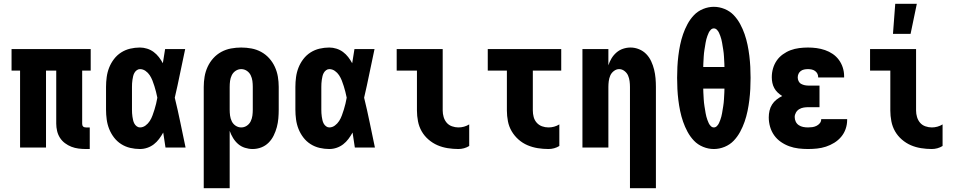

<svg xmlns="http://www.w3.org/2000/svg" viewBox="-20 -779 5040 1014"><path d="M454 8H434Q414 8 394.5 5.5Q375 3 357 -4Q339 -11 323 -23Q307 -35 296.5 -51.5Q286 -68 281.5 -87.5Q277 -107 277 -126V-406H223V0H86V-406H41V-520H459V-406H414V-126Q414 -122 415 -118Q416 -114 419 -111Q422 -108 426 -107Q430 -106 434 -106H454Z M719 8Q693 8 667.5 2Q642 -4 620 -18Q598 -32 582 -53Q566 -74 556.5 -98Q547 -122 543.5 -148Q540 -174 540 -200V-320Q540 -346 543.5 -372Q547 -398 556.5 -422Q566 -446 582 -467Q598 -488 620 -502Q642 -516 667.5 -522Q693 -528 719 -528Q738 -528 757 -522Q776 -516 791.5 -504.5Q807 -493 819 -477.5Q831 -462 840 -445Q843 -464 846 -482.5Q849 -501 852 -520H958Q944 -456 931 -391.5Q918 -327 903 -263Q919 -198 932.5 -132Q946 -66 960 0H854Q851 -20 848 -39.5Q845 -59 842 -79Q832 -61 820 -45Q808 -29 792.5 -17Q777 -5 758 1.5Q739 8 719 8ZM719 -106Q735 -106 748.5 -116Q762 -126 771 -140Q780 -154 785.5 -169.5Q791 -185 796 -200.5Q801 -216 804.5 -231.5Q808 -247 811 -263Q808 -279 804 -294Q800 -309 795.5 -324Q791 -339 785 -354Q779 -369 770.5 -382Q762 -395 748.5 -404.5Q735 -414 719 -414Q710 -414 702 -408Q694 -402 689.5 -393.5Q685 -385 683 -376Q681 -367 679.5 -357.5Q678 -348 677.5 -338.5Q677 -329 677 -320V-200Q677 -191 677.5 -181.5Q678 -172 679.5 -162.5Q681 -153 683 -144Q685 -135 689.5 -126.5Q694 -118 702 -112Q710 -106 719 -106Z M1056 215V-320Q1056 -347 1060.5 -374Q1065 -401 1076.5 -426Q1088 -451 1106.5 -471.5Q1125 -492 1149 -505Q1173 -518 1200 -523Q1227 -528 1254 -528Q1281 -528 1308 -523Q1335 -518 1359 -505Q1383 -492 1401.5 -471.5Q1420 -451 1431.5 -426Q1443 -401 1447.5 -374Q1452 -347 1452 -320V-200Q1452 -177 1450 -153.5Q1448 -130 1442 -107.5Q1436 -85 1425.5 -63.5Q1415 -42 1398.5 -25.5Q1382 -9 1360 -0.5Q1338 8 1314 8Q1294 8 1273.5 1.5Q1253 -5 1237.5 -18.5Q1222 -32 1211 -50Q1200 -68 1193 -88V215ZM1254 -106Q1270 -106 1283.5 -115Q1297 -124 1304 -138.5Q1311 -153 1313 -168.5Q1315 -184 1315 -200V-320Q1315 -336 1313 -351.5Q1311 -367 1304 -381.5Q1297 -396 1283.5 -405Q1270 -414 1254 -414Q1238 -414 1224.5 -405Q1211 -396 1204 -381.5Q1197 -367 1195 -351.5Q1193 -336 1193 -320V-200Q1193 -184 1195 -168.5Q1197 -153 1204 -138.5Q1211 -124 1224.5 -115Q1238 -106 1254 -106Z M1719 8Q1693 8 1667.5 2Q1642 -4 1620 -18Q1598 -32 1582 -53Q1566 -74 1556.5 -98Q1547 -122 1543.5 -148Q1540 -174 1540 -200V-320Q1540 -346 1543.5 -372Q1547 -398 1556.5 -422Q1566 -446 1582 -467Q1598 -488 1620 -502Q1642 -516 1667.5 -522Q1693 -528 1719 -528Q1738 -528 1757 -522Q1776 -516 1791.5 -504.5Q1807 -493 1819 -477.5Q1831 -462 1840 -445Q1843 -464 1846 -482.5Q1849 -501 1852 -520H1958Q1944 -456 1931 -391.5Q1918 -327 1903 -263Q1919 -198 1932.5 -132Q1946 -66 1960 0H1854Q1851 -20 1848 -39.5Q1845 -59 1842 -79Q1832 -61 1820 -45Q1808 -29 1792.5 -17Q1777 -5 1758 1.5Q1739 8 1719 8ZM1719 -106Q1735 -106 1748.5 -116Q1762 -126 1771 -140Q1780 -154 1785.5 -169.5Q1791 -185 1796 -200.5Q1801 -216 1804.5 -231.5Q1808 -247 1811 -263Q1808 -279 1804 -294Q1800 -309 1795.5 -324Q1791 -339 1785 -354Q1779 -369 1770.5 -382Q1762 -395 1748.5 -404.5Q1735 -414 1719 -414Q1710 -414 1702 -408Q1694 -402 1689.5 -393.5Q1685 -385 1683 -376Q1681 -367 1679.5 -357.5Q1678 -348 1677.5 -338.5Q1677 -329 1677 -320V-200Q1677 -191 1677.5 -181.5Q1678 -172 1679.5 -162.5Q1681 -153 1683 -144Q1685 -135 1689.5 -126.5Q1694 -118 1702 -112Q1710 -106 1719 -106Z M2401 8Q2373 8 2344.5 3.5Q2316 -1 2290.5 -12Q2265 -23 2243 -42Q2221 -61 2207 -85.5Q2193 -110 2187.5 -138.5Q2182 -167 2182 -195V-406H2075V-520H2318V-195Q2318 -178 2323 -161Q2328 -144 2339 -131Q2350 -118 2367 -112Q2384 -106 2401 -106Q2416 -106 2430.5 -110Q2445 -114 2458 -122V-8Q2445 0 2430.5 4Q2416 8 2401 8Z M2877 8Q2848 8 2820 3.5Q2792 -1 2766 -12Q2740 -23 2718.5 -42Q2697 -61 2682.5 -85.5Q2668 -110 2662.5 -138.5Q2657 -167 2657 -195V-406H2556V-520H2944V-406H2794V-195Q2794 -178 2798.5 -161Q2803 -144 2814.5 -131Q2826 -118 2842.5 -112Q2859 -106 2877 -106Q2892 -106 2906.5 -110Q2921 -114 2934 -122V-8Q2921 0 2906.5 4Q2892 8 2877 8Z M3444 215H3307V-320Q3307 -335 3305 -350.5Q3303 -366 3297 -380Q3291 -394 3278 -404Q3265 -414 3250 -414Q3235 -414 3222 -404Q3209 -394 3203 -380Q3197 -366 3195 -350.5Q3193 -335 3193 -320V0H3056V-520H3193V-434Q3199 -453 3209.5 -470.5Q3220 -488 3235.5 -501.5Q3251 -515 3270.5 -521.5Q3290 -528 3310 -528Q3333 -528 3355 -519Q3377 -510 3393 -493.5Q3409 -477 3419 -455.5Q3429 -434 3434.5 -411.5Q3440 -389 3442 -366Q3444 -343 3444 -320Z M3750 8Q3721 8 3693 -3.5Q3665 -15 3645 -36Q3625 -57 3611 -83Q3597 -109 3587.5 -136.5Q3578 -164 3572 -193Q3566 -222 3562.5 -251Q3559 -280 3557.5 -309Q3556 -338 3556 -368Q3556 -397 3557.5 -426Q3559 -455 3562.5 -484Q3566 -513 3572 -542Q3578 -571 3587.5 -598.5Q3597 -626 3611 -652Q3625 -678 3645 -699Q3665 -720 3693 -731.5Q3721 -743 3750 -743Q3779 -743 3807 -731.5Q3835 -720 3855 -699Q3875 -678 3889 -652Q3903 -626 3912.5 -598.5Q3922 -571 3928 -542Q3934 -513 3937.5 -484Q3941 -455 3942.5 -426Q3944 -397 3944 -368Q3944 -338 3942.5 -309Q3941 -280 3937.5 -251Q3934 -222 3928 -193Q3922 -164 3912.5 -136.5Q3903 -109 3889 -83Q3875 -57 3855 -36Q3835 -15 3807 -3.5Q3779 8 3750 8ZM3694 -425H3806Q3806 -434 3805.5 -443Q3805 -452 3804.5 -461.5Q3804 -471 3803.5 -480Q3803 -489 3802 -498.5Q3801 -508 3799.5 -517Q3798 -526 3796.5 -535Q3795 -544 3793.5 -553.5Q3792 -563 3789.5 -572Q3787 -581 3784 -589.5Q3781 -598 3777 -606.5Q3773 -615 3766 -622Q3759 -629 3750 -629Q3741 -629 3734 -622Q3727 -615 3723 -606.5Q3719 -598 3716 -589.5Q3713 -581 3710.5 -572Q3708 -563 3706.5 -553.5Q3705 -544 3703.5 -535Q3702 -526 3700.5 -517Q3699 -508 3698 -498.5Q3697 -489 3696.5 -480Q3696 -471 3695.5 -461.5Q3695 -452 3694.5 -443Q3694 -434 3694 -425ZM3750 -106Q3759 -106 3766 -113Q3773 -120 3777 -128.5Q3781 -137 3784 -145.5Q3787 -154 3789.5 -163Q3792 -172 3793.5 -181.5Q3795 -191 3796.5 -200Q3798 -209 3799.5 -218Q3801 -227 3802 -236.5Q3803 -246 3803.5 -255Q3804 -264 3804.5 -273.5Q3805 -283 3805.5 -292Q3806 -301 3806 -311H3694Q3694 -301 3694.5 -292Q3695 -283 3695.5 -273.5Q3696 -264 3696.5 -255Q3697 -246 3698 -236.5Q3699 -227 3700.5 -218Q3702 -209 3703.5 -200Q3705 -191 3706.5 -181.5Q3708 -172 3710.5 -163Q3713 -154 3716 -145.5Q3719 -137 3723 -128.5Q3727 -120 3734 -113Q3741 -106 3750 -106Z M4247 8Q4222 8 4197 5Q4172 2 4148.5 -6.5Q4125 -15 4104 -29.5Q4083 -44 4068.5 -64.5Q4054 -85 4047 -109.5Q4040 -134 4040 -159Q4040 -177 4044 -194.5Q4048 -212 4057.5 -227Q4067 -242 4081 -253Q4095 -264 4111 -272Q4098 -280 4087 -290.5Q4076 -301 4069 -314Q4062 -327 4059 -341.5Q4056 -356 4056 -371Q4056 -395 4062.5 -417.5Q4069 -440 4082 -459Q4095 -478 4114.5 -492Q4134 -506 4155.5 -514Q4177 -522 4200.5 -525Q4224 -528 4247 -528Q4270 -528 4292.5 -525Q4315 -522 4337 -514.5Q4359 -507 4378 -494Q4397 -481 4410.5 -462.5Q4424 -444 4431 -422Q4438 -400 4438 -377V-370H4301V-372Q4301 -382 4296.5 -390.5Q4292 -399 4284 -404.5Q4276 -410 4266.5 -412Q4257 -414 4247 -414Q4237 -414 4227 -412Q4217 -410 4209 -404Q4201 -398 4197 -389Q4193 -380 4193 -370Q4193 -360 4197.5 -350.5Q4202 -341 4211 -336Q4220 -331 4230 -329Q4240 -327 4250 -327H4308V-213H4250Q4237 -213 4224.5 -211Q4212 -209 4201 -202.5Q4190 -196 4183.5 -184.5Q4177 -173 4177 -161Q4177 -148 4182.5 -136.5Q4188 -125 4198.5 -118Q4209 -111 4221.5 -108.5Q4234 -106 4247 -106Q4259 -106 4270 -107.5Q4281 -109 4291.5 -114Q4302 -119 4309.5 -128Q4317 -137 4317 -149V-150H4454V-145Q4454 -121 4446 -98Q4438 -75 4422.5 -56.5Q4407 -38 4386 -25Q4365 -12 4342 -4.5Q4319 3 4295 5.5Q4271 8 4247 8Z M4901 8Q4873 8 4844.5 3.5Q4816 -1 4790.5 -12Q4765 -23 4743 -42Q4721 -61 4707 -85.5Q4693 -110 4687.5 -138.5Q4682 -167 4682 -195V-406H4575V-520H4818V-195Q4818 -178 4823 -161Q4828 -144 4839 -131Q4850 -118 4867 -112Q4884 -106 4901 -106Q4916 -106 4930.5 -110Q4945 -114 4958 -122V-8Q4945 0 4930.5 4Q4916 8 4901 8ZM4696 -600 4708 -759H4822L4789 -600Z"/></svg>

Font: Iosevka Heavy
Style: Regular
Weight: 900
Monospace: yes
Designer: Belleve Invis
Foundry: Belleve Invis
Version: Version 32.5.0; ttfautohint (v1.8.4)